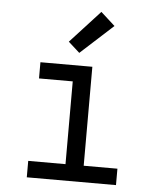

<svg xmlns="http://www.w3.org/2000/svg" viewBox="-54 -815 708 862"><g transform="rotate(5 300.0 -384.5)"><path d="M99 0V-74H267V-447H115V-520H349V-74H501V0ZM285 -577 234 -623 368 -769 432 -711Z"/></g></svg>

Font: Zed Mono Extended
Style: Regular
Weight: 400
Width: 7
Monospace: yes
Designer: Belleve Invis
Foundry: Belleve Invis
Version: Version 1.0.0; ttfautohint (v1.8.4)